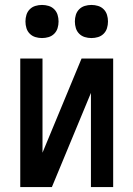

<svg xmlns="http://www.w3.org/2000/svg" viewBox="-20 -757 540 777"><path d="M62 0V-520H152V-139L310 -520H438V0H348V-381L190 0ZM350 -603Q336 -603 323 -607Q310 -611 300.5 -620.5Q291 -630 287 -643Q283 -656 283 -670Q283 -684 287 -697Q291 -710 300.5 -719.5Q310 -729 323 -733Q336 -737 350 -737Q364 -737 377 -733Q390 -729 399.5 -719.5Q409 -710 413 -697Q417 -684 417 -670Q417 -656 413 -643Q409 -630 399.5 -620.5Q390 -611 377 -607Q364 -603 350 -603ZM150 -603Q136 -603 123 -607Q110 -611 100.5 -620.5Q91 -630 87 -643Q83 -656 83 -670Q83 -684 87 -697Q91 -710 100.5 -719.5Q110 -729 123 -733Q136 -737 150 -737Q164 -737 177 -733Q190 -729 199.5 -719.5Q209 -710 213 -697Q217 -684 217 -670Q217 -656 213 -643Q209 -630 199.5 -620.5Q190 -611 177 -607Q164 -603 150 -603Z"/></svg>

Font: Iosevka Term Medium
Style: Regular
Weight: 500
Monospace: yes
Designer: Belleve Invis
Foundry: Belleve Invis
Version: Version 26.3.1